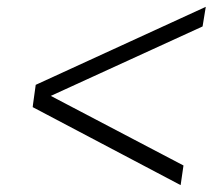

<svg xmlns="http://www.w3.org/2000/svg" viewBox="-20 -579 632 559"><path d="M76.2 -275.9 84 -332 579.1 -559.1 569.8 -502 127.9 -299.8 514.2 -97.2 505.9 -40 75.2 -267.1Z"/></svg>

Font: Human Sans Light
Style: Italic
Weight: 300
Italic angle: -8°
Designer: Tim Radville
Foundry: Continuum
Version: Version 1.000;FEAKit 1.0